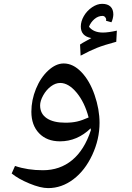

<svg xmlns="http://www.w3.org/2000/svg" viewBox="-20 -716 680 986"><path d="M227.1 250Q188 250 130.9 226.3Q73.7 202.6 40 174.8L57.1 136.2Q121.6 158.2 200.2 158.2Q287.6 158.2 350.6 106.2Q413.6 54.2 446.8 -47.9L445.8 -52.7V-57.1Q376.5 9.8 288.1 9.8Q220.7 9.8 180.9 -31.5Q141.1 -72.8 141.1 -142.1Q141.1 -202.1 164.8 -260Q188.5 -317.9 227.8 -354Q267.1 -390.1 307.1 -390.1Q355.5 -390.1 397.9 -345.9Q440.4 -301.8 465.8 -228.3Q491.2 -154.8 491.2 -85Q491.2 -1 453.9 79.3Q416.5 159.7 356.7 204.8Q296.9 250 227.1 250ZM315.9 -85.9Q349.6 -85.9 375.5 -91.8Q401.4 -97.7 435.1 -112.8Q414.6 -190.9 373.3 -240.5Q332 -290 289.1 -290Q265.1 -290 241.5 -272.5Q217.8 -254.9 201.9 -226.3Q186 -197.8 186 -174.8Q186 -131.8 220 -108.9Q253.9 -85.9 315.9 -85.9ZM524.4 -609.4 525.4 -615.2Q525.4 -621.6 520 -627.9Q514.6 -634.3 506.3 -634.3Q483.9 -634.3 464.8 -617.9Q445.8 -601.6 437 -578.6Q460.4 -548.8 508.8 -548.8Q535.2 -548.8 580.1 -558.6L577.1 -501.5Q513.2 -484.4 477.3 -470Q441.4 -455.6 394 -430.2L391.1 -487.3Q404.8 -496.6 419.9 -504.4Q435.1 -512.2 449.2 -520.5Q395 -530.3 395 -579.6Q395 -606.4 410.6 -633.5Q426.3 -660.6 452.6 -678.5Q479 -696.3 504.4 -696.3Q532.7 -696.3 547.4 -682.1Q562 -668 562 -641.6Q562 -633.3 559.1 -621.1Q556.2 -608.9 552.2 -601.6Z"/></svg>

Font: Droid Arabic Naskh Colored
Style: Regular
Weight: 400
Designer: Pascal Zoghbi
Foundry: Ascender Corporation
Version: Version 1.00